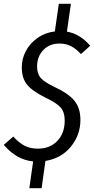

<svg xmlns="http://www.w3.org/2000/svg" viewBox="-34 -842 497 1015"><path d="M279.8 -611.8Q228 -611.8 195.1 -577.6Q162.1 -543.5 162.1 -490.2Q162.1 -451.2 181.9 -429.2Q201.7 -407.2 256.8 -380.9Q325.2 -349.6 358.2 -311Q391.1 -272.5 391.1 -208Q391.1 -128.4 340.6 -66.7Q290 -4.9 206.1 8.8L186 152.8H121.1L141.1 11.2Q54.2 3.4 -14.2 -76.2L36.1 -120.1Q65.4 -87.9 95.2 -72Q125 -56.2 167 -56.2Q230 -56.2 269 -96.9Q308.1 -137.7 308.1 -205.1Q308.1 -248.5 287.1 -272.9Q266.1 -297.4 208 -325.2Q138.7 -358.9 109.9 -393.6Q81.1 -428.2 81.1 -485.8Q81.1 -530.8 102.3 -571.5Q123.5 -612.3 164.1 -641.1Q204.6 -669.9 255.9 -675.8L276.9 -821.8H340.8L319.8 -674.8Q389.6 -662.6 442.9 -600.1L394 -556.2Q367.2 -585.4 340.3 -598.6Q313.5 -611.8 279.8 -611.8Z"/></svg>

Font: Fira Sans Compressed Book
Style: Italic
Weight: 350
Width: 3
Italic angle: -8°
Designer: Carrois Corporate & Edenspiekermann AG
Foundry: Carrois Corporate GbR & Edenspiekermann AG
Version: Version 4.203;PS 004.203;hotconv 1.0.88;makeotf.lib2.5.64775